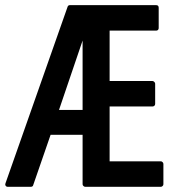

<svg xmlns="http://www.w3.org/2000/svg" viewBox="-21 -719 658 739"><path d="M8.8 0Q3.4 0 0.7 -4.2Q-2 -8.3 0 -13.2L238.8 -691.9Q240.7 -699.2 248 -699.2H580.1Q589.8 -699.2 589.8 -689V-610.8Q589.8 -606.9 587.2 -604Q584.5 -601.1 580.1 -601.1H400.9V-407.2H565.9Q569.3 -407.2 572.8 -403.8Q576.2 -400.4 576.2 -397V-318.8Q576.2 -314.5 573 -311.8Q569.8 -309.1 565.9 -309.1H400.9V-98.1H598.1Q601.6 -98.1 604.7 -95Q607.9 -91.8 607.9 -87.9V-9.8Q607.9 -5.9 604.7 -2.9Q601.6 0 598.1 0H307.1Q303.2 0 300 -3.2Q296.9 -6.3 296.9 -9.8V-200.2H173.8L106.9 -6.8Q105.5 0 97.2 0ZM206.1 -295.9H296.9V-563Z"/></svg>

Font: Fragment Mono SemBd
Style: Regular
Weight: 600
Designer: Wei Huang based on Nimbus Sans by URW Studio, based on Helvetica by Max Miedinger.
Foundry: Wei Huang
Version: Version 1.011